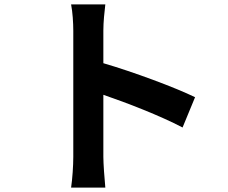

<svg xmlns="http://www.w3.org/2000/svg" viewBox="-20 -811 1040 875"><path d="M314 -96C314 -56 310 4 304 44H460C456 3 451 -67 451 -96V-379C559 -342 709 -284 812 -230L869 -368C777 -413 585 -484 451 -523V-671C451 -712 456 -756 460 -791H304C311 -756 314 -706 314 -671C314 -586 314 -172 314 -96Z"/></svg>

Font: Source Han Sans KR
Style: Bold
Weight: 700
Designer: Ryoko NISHIZUKA 西塚涼子 (kana, bopomofo & ideographs); Paul D. Hunt (Latin, Greek & Cyrillic); Sandoll Communications 산돌커뮤니
Foundry: Adobe
Version: Version 2.004;hotconv 1.0.118;makeotfexe 2.5.65603